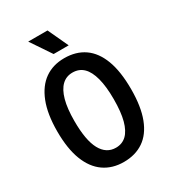

<svg xmlns="http://www.w3.org/2000/svg" viewBox="-171 -773 783 875"><g transform="rotate(-30 220.5 -335.5)"><path d="M221 11.7Q160.7 11.7 117 -18.8Q73.3 -49.3 50 -109.7Q26.7 -170 26.7 -260.3Q26.7 -352 50.7 -412.8Q74.7 -473.7 117.8 -504Q161 -534.3 220.7 -534.3Q282.3 -534.3 325.7 -504.2Q369 -474 391.8 -413.5Q414.7 -353 414.7 -259.7Q414.7 -168 391.5 -107.5Q368.3 -47 325 -17.7Q281.7 11.7 221 11.7ZM222 -62.7Q255.3 -62.7 277.7 -84.2Q300 -105.7 311.7 -149Q323.3 -192.3 323.3 -259.7Q323.3 -326.3 311.5 -370.7Q299.7 -415 277.2 -436.8Q254.7 -458.7 220.3 -458.7Q187.3 -458.7 164.7 -437Q142 -415.3 130 -372Q118 -328.7 118 -262.3Q118 -161.3 144.8 -112Q171.7 -62.7 222 -62.7ZM188.7 -574.7 116.7 -681.7H218.3L268 -574.7Z"/></g></svg>

Font: Bricolage Grotesque 96pt ExtraBold SemiCondensed
Style: Regular
Weight: 800
Width: 4
Version: Version 1.001;gftools[0.9.33.dev8+g029e19f]